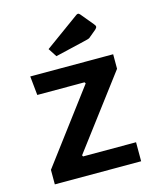

<svg xmlns="http://www.w3.org/2000/svg" viewBox="-109 -793 704 868"><g transform="rotate(-15 243.0 -359.0)"><path d="M292 -405 288 -411H67L58 -500H446V-432L192 -95L195 -89H443V0H39V-68ZM196 -558 170 -598 330 -714Q335 -718 339 -718Q344 -718 349 -712L397 -654Q404 -646 404 -641Q404 -635 396 -628L367 -604Q362 -599 357.5 -597Q353 -595 344 -593Z"/></g></svg>

Font: Changa Medium
Style: Regular
Weight: 500
Designer: Eduardo Rodriguez Tunni
Foundry: Eduardo Rodriguez Tunni
Version: Version 3.003